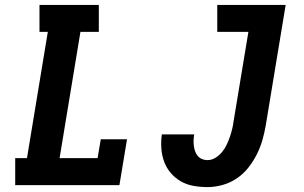

<svg xmlns="http://www.w3.org/2000/svg" viewBox="-20 -755 1240 783"><path d="M42 0V-110H90L175 -625H141V-735H383V-625H308L223 -110H378L391 -187H498L467 0ZM826 8Q797 8 769 3Q741 -2 717.5 -15.5Q694 -29 676.5 -49.5Q659 -70 649.5 -95.5Q640 -121 638 -150Q636 -179 640 -207H772Q770 -195 769.5 -183.5Q769 -172 770.5 -160.5Q772 -149 775.5 -138.5Q779 -128 786 -119.5Q793 -111 803.5 -106.5Q814 -102 826 -102Q843 -102 858.5 -111.5Q874 -121 885.5 -135Q897 -149 904.5 -165Q912 -181 917.5 -197Q923 -213 927 -229.5Q931 -246 933 -263L993 -625H866V-735H1145L1064 -245Q1059 -215 1050.5 -185Q1042 -155 1027.5 -126Q1013 -97 992.5 -71Q972 -45 945 -27Q918 -9 887 -0.5Q856 8 826 8Z"/></svg>

Font: Iosevka Etoile XBdObl
Style: Regular
Weight: 800
Italic angle: -9°
Designer: Belleve Invis
Foundry: Belleve Invis
Version: Version 15.5.2; ttfautohint (v1.8.4)